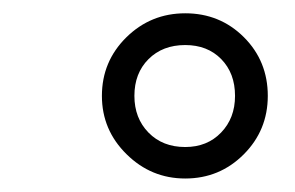

<svg xmlns="http://www.w3.org/2000/svg" viewBox="-20 -718 440 286"><path d="M255.9 -452.1Q205.1 -452.1 168.5 -488.3Q131.8 -524.4 131.8 -575.2Q131.8 -626.5 168.2 -662.4Q204.6 -698.2 255.9 -698.2Q307.6 -698.2 343.3 -662.6Q378.9 -627 378.9 -575.2Q378.9 -523.9 343 -488Q307.1 -452.1 255.9 -452.1ZM255.9 -499Q288.6 -499 309.3 -520.5Q330.1 -542 330.1 -575.2Q330.1 -608.9 309.6 -629.9Q289.1 -650.9 255.9 -650.9Q222.2 -650.9 201.2 -629.9Q180.2 -608.9 180.2 -575.2Q180.2 -542 201.2 -520.5Q222.2 -499 255.9 -499Z"/></svg>

Font: Archivo Expanded Light
Style: Italic
Weight: 300
Width: 7
Italic angle: -10°
Designer: Hector Gatti
Foundry: Omnibus-Type
Version: Version 2.001